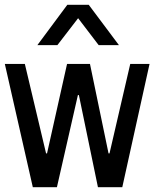

<svg xmlns="http://www.w3.org/2000/svg" viewBox="-20 -776 640 796"><path d="M116 0 0 -511H83L171 -140H175L258 -511H353L430 -140H434L520 -511H600L487 0H386L307 -382H303L216 0ZM135 -589 259 -756H348L473 -589H389L273 -741H335L218 -589Z"/></svg>

Font: Chivo Mono Medium
Style: Regular
Weight: 400
Monospace: yes
Version: Version 1.008